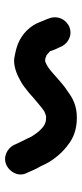

<svg xmlns="http://www.w3.org/2000/svg" viewBox="200 -666 327 767"><g transform="rotate(-90 363.5 -282.5)"><path d="M528 -259C527 -259 527 -259 527 -260C522 -261 518 -263 514 -265C510 -265 506 -265 503 -266C475 -256 459 -238 439 -221C421 -206 404 -189 384 -177C356 -156 326 -139 277 -139C231 -139 197 -152 170 -173C140 -194 109 -230 92 -264L83 -283C73 -300 65 -318 57 -337C38 -372 61 -407 85 -419C120 -437 154 -416 167 -392C175 -374 184 -356 193 -338L202 -319C207 -311 220 -292 228 -285C240 -273 252 -262 275 -262H283C291 -264 295 -266 302 -269C322 -282 339 -299 358 -314L376 -330C391 -342 410 -358 429 -367C450 -379 485 -393 515 -389C531 -385 544 -384 558 -379L570 -375C611 -359 645 -326 660 -284C664 -272 669 -264 672 -254C689 -215 667 -179 637 -168C600 -155 568 -180 559 -206C553 -219 548 -228 543 -244V-246C538 -249 532 -256 528 -259Z"/></g></svg>

Font: Blanket
Style: Reversed
Weight: 700
Foundry: Cannot Into Space Fonts
Version: Version 0.9